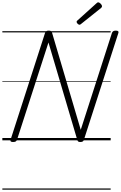

<svg xmlns="http://www.w3.org/2000/svg" viewBox="-20 -1196 1030 1636"><path d="M91 14Q63 14 70 -5L364 -916Q368 -926 374.5 -930.5Q381 -935 395 -935Q407 -935 413.5 -931.5Q420 -928 423 -919L668 -90L934 -916Q938 -926 945.5 -930.5Q953 -935 967 -935Q995 -935 989 -916L695 -5Q692 5 685 9.5Q678 14 664 14Q653 14 647.5 10.5Q642 7 639 -2L393 -834L125 -5Q121 5 114 9.5Q107 14 91 14ZM658 -985Q650 -985 641.5 -993.5Q633 -1002 633 -1009Q633 -1011 633.5 -1014Q634 -1017 639 -1021L801 -1167Q806 -1171 809 -1173.5Q812 -1176 817 -1176Q823 -1176 830.5 -1170.5Q838 -1165 843.5 -1157.5Q849 -1150 849 -1143Q849 -1139 848 -1136Q847 -1133 841 -1128L671 -992Q667 -989 664 -987Q661 -985 658 -985ZM0 410H923V420H0ZM0 -20H923V0H0ZM0 -505H923V-500H0ZM0 -930H923V-920H0Z"/></svg>

Font: Playwrite DE LA Guides
Style: Regular
Weight: 400
Designer: Veronika Burian, José Scaglione
Foundry: TypeTogether
Version: Version 1.003